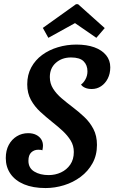

<svg xmlns="http://www.w3.org/2000/svg" viewBox="-20 -898 559 939"><path d="M203 21.7Q141.5 21.7 97.8 3.5Q54.2 -14.7 31.2 -48Q8.3 -81.3 8.3 -124.7Q8.3 -162.2 22.8 -189.2Q37.3 -216.3 62.2 -231.5Q87 -246.7 117.8 -246.7Q140.3 -246.7 156.5 -238.6Q172.7 -230.5 181.4 -217Q190.2 -203.5 190.2 -185Q190.2 -180 189.2 -174Q188.3 -168 187.2 -162.8Q182.5 -165 177 -165.3Q171.5 -165.7 166.8 -165.7Q146.8 -165.7 132.9 -152.6Q119 -139.5 119 -111.8Q119 -76.5 147.4 -59.1Q175.8 -41.7 218 -41.7Q250.3 -41.7 278.2 -54.7Q306.2 -67.7 323.6 -93Q341 -118.3 341 -154.7Q341 -185.7 325.7 -210.7Q310.3 -235.7 286.5 -257.8Q262.7 -279.8 236 -300.8Q205.7 -325 177.7 -350.6Q149.7 -376.2 131.4 -409.1Q113.2 -442 113.2 -485.8Q113.2 -532.3 133 -568.6Q152.8 -604.8 186.3 -629.4Q219.8 -654 263.2 -667Q306.7 -680 353.8 -680Q404.2 -680 441.2 -666.7Q478.2 -653.3 498.8 -628.2Q519.3 -603.2 519.3 -569Q519.3 -537.7 507 -513.7Q494.7 -489.7 474.3 -476.2Q454 -462.7 428.8 -462.7Q409.8 -462.7 396 -468.8Q382.2 -474.8 376.3 -484.7Q388.3 -492.5 398 -510.2Q407.7 -528 407.7 -549Q407.7 -579.7 388.9 -598.3Q370.2 -617 327.3 -617Q282.8 -617 253.2 -590.8Q223.7 -564.7 223.7 -521.2Q223.7 -489.7 239.8 -464.3Q255.8 -439 281.2 -417.4Q306.5 -395.8 333.7 -375.3Q363.7 -352.7 391.5 -326.7Q419.3 -300.7 436.8 -267.3Q454.2 -234 454.2 -189.2Q454.2 -139 432.5 -99.7Q410.8 -60.3 374.3 -33.1Q337.8 -5.8 293.1 7.9Q248.3 21.7 203 21.7ZM216.5 -713 189.5 -761.5 351.7 -877.5H361.7L492.2 -760.7L451.2 -713L346.8 -785Z"/></svg>

Font: Sansita Swashed Light
Style: Regular
Weight: 300
Designer: Pablo Cosgaya
Foundry: Omnibus-Type
Version: Version 1.003